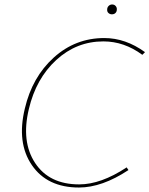

<svg xmlns="http://www.w3.org/2000/svg" viewBox="-20 -833 668 858"><path d="M480 -769Q471 -769 464.5 -775Q458 -781 459 -791Q459 -800 465.5 -806.5Q472 -813 481 -813Q491 -813 497 -806Q503 -799 502 -790Q502 -781 496 -775Q490 -769 480 -769ZM333 5Q191 5 122.5 -95Q54 -195 91 -348Q124 -489 220.5 -576Q317 -663 446 -663Q541 -663 628 -600L616 -588Q535 -648 442 -648Q322 -648 231.5 -565Q141 -482 109 -346Q74 -200 137 -104.5Q200 -9 334 -9Q431 -9 546 -85L554 -73Q436 5 333 5Z"/></svg>

Font: EauTestText Thin
Style: Italic
Weight: 250
Italic angle: -12°
Designer: Christian Thalmann (Catharsis Fonts)
Version: Version 0.001;PS 000.001;hotconv 1.0.88;makeotf.lib2.5.64775